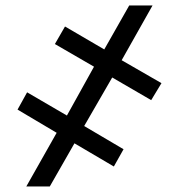

<svg xmlns="http://www.w3.org/2000/svg" viewBox="-20 -675 647 695"><path d="M386.2 -394.5 284.7 -218.8 427.2 -134.8 392.1 -72.3 249.5 -156.2 160.2 0H75.2L185.1 -194.3L43.5 -278.3L78.1 -340.8L222.2 -256.8L320.3 -433.6L178.7 -515.6L215.3 -579.1L357.4 -496.1L447.8 -655.3H532.2L420.4 -457L564.5 -374L527.3 -312.5Z"/></svg>

Font: Inter Cardless Display
Style: Regular
Weight: 400
Designer: Rasmus Andersson
Foundry: rsms
Version: Version 4.001;git-9221beed3